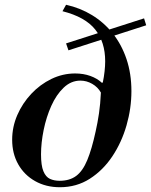

<svg xmlns="http://www.w3.org/2000/svg" viewBox="-20 -772 633 805"><path d="M231 13Q173 13 127.5 -12.5Q82 -38 56.5 -83Q31 -128 31 -186Q31 -240 52.5 -289.5Q74 -339 111 -378.5Q148 -418 195.5 -441Q243 -464 295 -464Q330 -464 359 -453.5Q388 -443 407 -425L411 -426Q416 -450 418.5 -473Q421 -496 421 -515Q421 -596 379 -648.5Q337 -701 242 -725L257 -752Q316 -739 366 -708.5Q416 -678 453 -631.5Q490 -585 510.5 -524Q531 -463 531 -390Q531 -318 510.5 -246.5Q490 -175 451 -116.5Q412 -58 356.5 -22.5Q301 13 231 13ZM230 -14Q272 -14 299.5 -34.5Q327 -55 346 -101Q365 -147 381 -221Q389 -256 395 -296.5Q401 -337 403 -384Q390 -407 366.5 -420.5Q343 -434 317 -434Q278 -434 247 -404.5Q216 -375 195 -328Q174 -281 163 -227Q152 -173 152 -125Q152 -78 162 -54Q172 -30 189.5 -22Q207 -14 230 -14ZM267 -561 257 -590 584 -695 593 -666Z"/></svg>

Font: Libre Bodoni
Style: Italic
Weight: 400
Italic angle: -13°
Designer: Pablo Impallari, Rodrigo Fuenzalida
Foundry: Impallari Type
Version: Version 2.005;gftools[0.9.23]